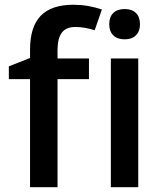

<svg xmlns="http://www.w3.org/2000/svg" viewBox="-20 -785 682 805"><path d="M353 -453.1H221.2V0H106V-453.1H17.1V-506.8L106 -542V-577.1Q106 -672.9 150.9 -719Q195.8 -765.1 288.1 -765.1Q348.6 -765.1 407.2 -745.1L377 -658.2Q334.5 -671.9 295.9 -671.9Q256.8 -671.9 239 -647.7Q221.2 -623.5 221.2 -575.2V-540H353ZM559.6 0H444.8V-540H559.6ZM438 -683.1Q438 -713.9 454.8 -730.5Q471.7 -747.1 502.9 -747.1Q533.2 -747.1 550 -730.5Q566.9 -713.9 566.9 -683.1Q566.9 -653.8 550 -637Q533.2 -620.1 502.9 -620.1Q471.7 -620.1 454.8 -637Q438 -653.8 438 -683.1Z"/></svg>

Font: f42954597008400   
Style: Regular
Weight: 600
Foundry: Ascender Corporation
Version: Version 1.10